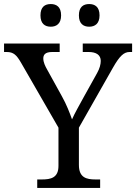

<svg xmlns="http://www.w3.org/2000/svg" viewBox="-25 -929 673 949"><path d="M416 -797C444 -797 467 -812 467 -853C467 -895 444 -909 416 -909C387 -909 365 -895 365 -853C365 -812 387 -797 416 -797ZM226 -797C254 -797 277 -812 277 -853C277 -895 254 -909 226 -909C197 -909 175 -895 175 -853C175 -812 197 -797 226 -797ZM159 0H470V-42H447C402 -42 365 -51 365 -114V-298L533 -594C567 -654 588 -672 616 -672H628V-714H384V-672H413C451 -672 473 -657 473 -628C473 -612 468 -591 455 -568L391 -453C368 -411 343 -367 331 -339C320 -370 304 -412 281 -453L207 -587C199 -601 189 -621 189 -640C189 -657 197 -672 233 -672H270V-714H-5V-672H8C42 -672 57 -657 79 -619L264 -298V-109C264 -50 226 -42 182 -42H159Z"/></svg>

Font: Noto Fangsong KSS Rotated
Style: Regular
Weight: 400
Designer: LIU Zhao, ZHANG Congyu, Kushim JIANG
Foundry: Guyu Beijing Co. Ltd.
Version: Version 1.000;November 16, 2022;FontCreator 11.5.0.2427 64-b